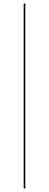

<svg xmlns="http://www.w3.org/2000/svg" viewBox="-20 -800 273 1070"><path d="M112 -780V250H121V-780Z"/></svg>

Font: Bodoni* 24
Style: Regular
Weight: 400
Version: Version 2.3